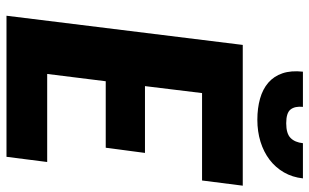

<svg xmlns="http://www.w3.org/2000/svg" viewBox="-201 -753 954 592"><g transform="rotate(90 276.0 -457.0)"><path d="M267 -603 245.5 -427H451.5L435.5 -306H230.5L208 -125.5H479.5L463.5 0H28.5L118.5 -728.5H552.5L536.5 -603ZM349.5 -773.5Q313.5 -773.5 284.2 -781.8Q255 -790 235 -807.2Q215 -824.5 206 -851Q197 -877.5 201 -914H309.5Q307 -889.5 317.5 -876Q328 -862.5 360 -862.5Q392 -862.5 405.5 -876Q419 -889.5 421.5 -914H530Q526.5 -881.5 511.5 -855.5Q496.5 -829.5 472.5 -811.2Q448.5 -793 417 -783.2Q385.5 -773.5 349.5 -773.5Z"/></g></svg>

Font: Lato ExtraBold
Style: Italic
Weight: 800
Italic angle: -7°
Designer: Lukasz Dziedzic with Adam Twardoch and Botio Nikoltchev
Foundry: tyPoland Lukasz Dziedzic
Version: Version 2.015; 2015-08-06; http://www.latofonts.com/